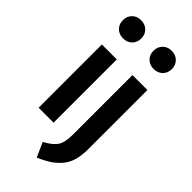

<svg xmlns="http://www.w3.org/2000/svg" viewBox="-311 -857 1136 1136"><g transform="rotate(45 257.0 -289.0)"><path d="M73.5 -773.5Q95 -795 129 -795Q163 -795 184.5 -773.5Q206 -752 206 -719Q206 -686 184.5 -664.5Q163 -643 129 -643Q95 -643 73.5 -664.5Q52 -686 52 -719Q52 -752 73.5 -773.5ZM329.5 -773.5Q351 -795 385 -795Q419 -795 440.5 -773.5Q462 -752 462 -719Q462 -686 440.5 -664.5Q419 -643 385 -643Q351 -643 329.5 -664.5Q308 -686 308 -719Q308 -752 329.5 -773.5ZM191 -529V0H66V-529ZM447 -529V-35Q447 20 435 60.5Q423 101 397 130Q371 159 341.5 178Q312 197 267 217L226 126Q278 99 300 68Q322 37 322 -30V-529Z"/></g></svg>

Font: Fira Sans Condensed Medium
Style: Regular
Weight: 500
Width: 3
Designer: Carrois Corporate & Edenspiekermann AG
Foundry: Carrois Corporate GbR & Edenspiekermann AG
Version: Version 4.203;PS 004.203;hotconv 1.0.88;makeotf.lib2.5.64775